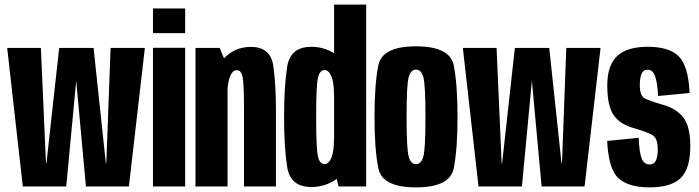

<svg xmlns="http://www.w3.org/2000/svg" viewBox="-20 -805 3018 829"><path d="M78.5 0H266L309 -456.5L351 0H536.5L605.5 -598H457.5L439 -100.5H437L384 -598H235.5L180.5 -100.5H178.5L156.5 -598H11Z M640.5 0H779.5V-598.5H640.5ZM640.5 -768.5V-662H779.5V-768.5Z M824 0H962.5V-517L928.5 -598H824ZM1033.5 0H1171.5V-330.5Q1171.5 -436 1160.2 -519.2Q1149 -602.5 1063 -602.5Q988.5 -602.5 941 -546Q893.5 -489.5 893.5 -407L961.5 -392.5Q961.5 -444 972.5 -473Q983.5 -502 1002.5 -502Q1021.5 -502 1027.5 -471.8Q1033.5 -441.5 1033.5 -338.5Z M1442 0H1561V-785H1422.5V-75.5ZM1325 2.5Q1387 2.5 1437.5 -35.2Q1488 -73 1488 -147.5L1422 -203.5Q1422 -151 1410.8 -123.8Q1399.5 -96.5 1381 -96.5Q1360.5 -96.5 1352.8 -129.8Q1345 -163 1345 -300Q1345 -436 1352.8 -469.2Q1360.5 -502.5 1381 -502.5Q1399.5 -502.5 1410.8 -475.8Q1422 -449 1422 -398L1488 -451.5Q1488 -526 1437.5 -564.5Q1387 -603 1325 -603Q1233.5 -603 1220 -517.2Q1206.5 -431.5 1206.5 -300Q1206.5 -169 1220 -83.2Q1233.5 2.5 1325 2.5Z M1776 4Q1922 4 1938.8 -77.5Q1955.5 -159 1955.5 -300.5Q1955.5 -442.5 1938.8 -523.8Q1922 -605 1776 -605Q1630.5 -605 1613.8 -523.8Q1597 -442.5 1597 -300.5Q1597 -159 1613.8 -77.5Q1630.5 4 1776 4ZM1776 -96.5Q1753.5 -96.5 1744.5 -129.5Q1735.5 -162.5 1735.5 -300Q1735.5 -438.5 1744.5 -471.5Q1753.5 -504.5 1776 -504.5Q1799 -504.5 1808 -471.5Q1817 -438.5 1817 -300Q1817 -162.5 1808 -129.5Q1799 -96.5 1776 -96.5Z M2046 0H2233.5L2276.5 -456.5L2318.5 0H2504L2573 -598H2425L2406.5 -100.5H2404.5L2351.5 -598H2203L2148 -100.5H2146L2124 -598H1978.5Z M2784.5 4Q2877.5 4 2919 -36.2Q2960.5 -76.5 2960.5 -174Q2960.5 -262 2928 -300.8Q2895.5 -339.5 2837 -354Q2786 -369 2764.2 -380Q2742.5 -391 2742.5 -437Q2742.5 -468 2749.8 -486Q2757 -504 2777 -504Q2798.5 -504 2808.5 -476Q2818.5 -448 2821.5 -390.5L2957.5 -403.5Q2952 -522 2910 -562.5Q2868 -603 2777.5 -603Q2686 -603 2644 -562.5Q2602 -522 2602 -435.5Q2602 -347.5 2630 -307.2Q2658 -267 2721 -250.5Q2774 -235 2797 -221.8Q2820 -208.5 2820 -160Q2820 -129.5 2812.2 -112.2Q2804.5 -95 2785 -95Q2761.5 -95 2751 -119.5Q2740.5 -144 2737.5 -210L2601.5 -196.5Q2607.5 -74 2650.8 -35Q2694 4 2784.5 4Z"/></svg>

Font: Anybody ExtraCondensed
Style: Bold
Weight: 700
Width: 2
Version: Version 1.113;gftools[0.9.25]